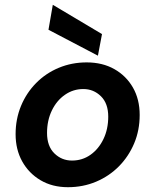

<svg xmlns="http://www.w3.org/2000/svg" viewBox="-20 -768 647 800"><path d="M263 12Q198 12 149 -17Q100 -46 72.5 -95.5Q45 -145 45 -209Q45 -272 67.5 -326.5Q90 -381 130.5 -422Q171 -463 225 -485.5Q279 -508 341 -508Q407 -508 456.5 -480Q506 -452 534 -403Q562 -354 562 -289Q562 -225 539 -170.5Q516 -116 475.5 -75Q435 -34 380.5 -11Q326 12 263 12ZM280 -99Q323 -99 357 -123Q391 -147 411 -188.5Q431 -230 431 -282Q431 -337 400.5 -367Q370 -397 327 -397Q285 -397 250.5 -373Q216 -349 196 -307.5Q176 -266 176 -214Q176 -159 206.5 -129Q237 -99 280 -99ZM388 -536 182 -644 200 -748 405 -626Z"/></svg>

Font: DeepMind Sans
Style: Bold Italic
Weight: 700
Italic angle: -10°
Designer: Jonny Pinhorn / Modifications: Colophon Foundry
Foundry: Colophon Foundry
Version: Version 1.002; ttfautohint (v1.8.2)